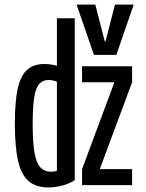

<svg xmlns="http://www.w3.org/2000/svg" viewBox="-20 -810 640 840"><path d="M191 10Q138 10 105.5 -17.5Q73 -45 59 -106.5Q45 -168 45 -270Q45 -365 57.5 -422Q70 -479 98.5 -504.5Q127 -530 174 -530Q205 -530 233.5 -520.5Q262 -511 284 -493L268 -427Q249 -444 230.5 -452Q212 -460 193 -460Q167 -460 151.5 -442.5Q136 -425 129.5 -383Q123 -341 123 -268Q123 -190 130.5 -144.5Q138 -99 155.5 -79Q173 -59 203 -59Q224 -59 238 -66L229 -46V-476V-730H307V-22Q285 -7 254 1.5Q223 10 191 10ZM339 0V-70L479 -446V-450H339V-520H558V-450L418 -74V-70H558V0ZM391 -570 315 -790H397L438 -630H442L483 -790H565L489 -570Z"/></svg>

Font: M PLUS Code Latin Expanded
Style: Regular
Weight: 400
Width: 7
Designer: Coji Morishita
Foundry: UNDERFOREST DESIGN
Version: Version 1.002; ttfautohint (v1.8.3)